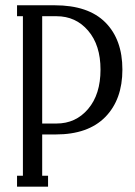

<svg xmlns="http://www.w3.org/2000/svg" viewBox="-20 -700 505 720"><path d="M43.9 -639.2V-680.2H185.1Q311 -680.2 375 -616Q439 -551.8 439 -439Q439 -326.7 374.8 -261.2Q310.5 -195.8 189 -195.8H138.2V-41H160.2V0H43.9V-41H65.9V-639.2ZM138.2 -639.2V-236.8H191.9Q264.2 -236.8 310.5 -291.5Q356.9 -346.2 356.9 -439Q356.9 -530.8 310.5 -585Q264.2 -639.2 191.9 -639.2Z"/></svg>

Font: Margherita
Style: Regular
Weight: 400
Designer: James Puckett
Foundry: Dunwich Type Founders
Version: Version 1.008;hotconv 1.0.109;makeotfexe 2.5.65596